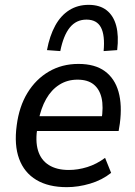

<svg xmlns="http://www.w3.org/2000/svg" viewBox="-20 -764 559 793"><path d="M256 9Q180 9 130 -21Q80 -51 59 -108Q38 -165 49 -246Q59 -324 93.5 -380.5Q128 -437 182 -468.5Q236 -500 304 -500Q372 -500 413 -470Q454 -440 469.5 -385Q485 -330 475 -254L470 -223H117L126 -284H417L399 -267Q408 -323 399.5 -359.5Q391 -396 366.5 -415.5Q342 -435 300 -435Q258 -435 225 -414Q192 -393 170.5 -355Q149 -317 139 -265L135 -241Q125 -182 137 -142.5Q149 -103 181.5 -82.5Q214 -62 264 -62Q302 -62 340.5 -74Q379 -86 414 -112L439 -50Q401 -20 352 -5.5Q303 9 256 9ZM229 -553 174 -557Q185 -616 208 -658Q231 -700 266 -722Q301 -744 346 -744Q392 -744 420.5 -721.5Q449 -699 460 -657.5Q471 -616 464 -557L408 -553Q414 -618 397 -650.5Q380 -683 337 -683Q295 -683 268.5 -650.5Q242 -618 229 -553Z"/></svg>

Font: Nunito Sans 10pt SemiCondensed Medium
Style: Italic
Weight: 500
Width: 4
Italic angle: -9°
Designer: Vernon Adams
Foundry: Vernon Adams
Version: Version 3.101;gftools[0.9.27]